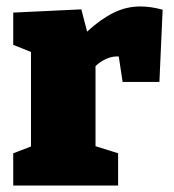

<svg xmlns="http://www.w3.org/2000/svg" viewBox="-20 -575 538 595"><path d="M21 0V-100L76 -121V-414L21 -436V-536L232 -546L250 -477Q291 -515 331 -535Q371 -555 415 -555Q447 -555 484 -545L474 -321H360L348 -400Q345 -400 341 -400Q325 -400 307 -391.5Q289 -383 276 -370V-122L346 -100V0Z"/></svg>

Font: Bitter Black
Style: Regular
Weight: 900
Designer: Sol Matas, and Bitter project Authors
Foundry: Sol Matas
Version: Version 2.001